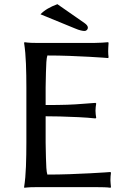

<svg xmlns="http://www.w3.org/2000/svg" viewBox="-20 -887 610 910"><path d="M196.3 -212.4Q196.3 -205.6 196.8 -184.8Q197.3 -164.1 197.8 -138.7Q198.2 -113.3 199.7 -91.1Q201.2 -68.8 204.6 -59.6Q257.8 -59.6 310.5 -61.5Q363.3 -63.5 406.7 -65.7Q450.2 -67.9 476.8 -69.8Q503.4 -71.8 503.4 -71.8L505.9 -67.9Q503.4 -50.8 503.4 -32.7Q503.4 -25.4 504.2 -18.6Q504.9 -11.7 505.9 0L503.4 2.9Q490.7 1 473.9 0.5Q457 0 439.9 0H150.4Q123 0 109.1 1.5Q95.2 2.9 95.2 2.9L94.2 0Q101.1 -43.5 103 -98.1Q105 -152.8 105 -212.4V-471.7Q105 -531.2 103 -584.7Q101.1 -638.2 94.2 -683.6L96.2 -687Q96.2 -687 110.1 -685.3Q124 -683.6 150.4 -683.6H429.2Q446.3 -683.6 463.4 -684.8Q480.5 -686 492.7 -687L494.6 -683.6Q493.7 -672.9 493.2 -661.1Q492.7 -649.4 492.7 -643.6Q492.7 -636.2 493.2 -629.2Q493.7 -622.1 494.6 -615.7L492.7 -611.8Q492.7 -611.8 467.8 -613.8Q442.9 -615.7 401.6 -617.9Q360.4 -620.1 309.1 -622.1Q257.8 -624 204.6 -624Q201.2 -614.7 199.7 -592.5Q198.2 -570.3 197.8 -544.9Q197.3 -519.5 196.8 -498.8Q196.3 -478 196.3 -471.7V-389.2Q258.8 -389.2 299.3 -390.6Q339.8 -392.1 370.8 -394.8Q401.9 -397.5 432.6 -399.4L436 -396.5Q434.6 -389.2 433.6 -379.6Q432.6 -370.1 432.6 -362.3Q432.6 -355 433.6 -345.5Q434.6 -335.9 436 -328.6L432.6 -325.7Q396.5 -329.6 350.8 -331.8Q305.2 -334 263.4 -335Q221.7 -335.9 196.3 -335.9ZM252 -867.2 380.4 -777.8Q396.5 -766.6 396.5 -755.9Q396.5 -749.5 391.8 -744.9Q387.2 -740.2 380.4 -740.2Q374 -740.2 363 -742.7Q352.1 -745.1 335 -752.4L171.9 -819.3Q186.5 -834.5 206.1 -845.9Q225.6 -857.4 252 -867.2Z"/></svg>

Font: Kurinto Seri
Style: Regular
Weight: 400
Designer: Kurinto was developed by Clint Goss from a range of fonts that are compatible with the SIL Open Font License Version 1.1
Foundry: Clinton F. Goss
Version: Version 2.196; July 25, 2020